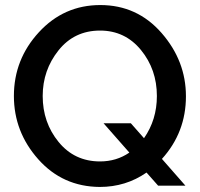

<svg xmlns="http://www.w3.org/2000/svg" viewBox="-20 -735 790 760"><path d="M716 -354Q716 -211 621 -106L714 0H606L560 -52Q478 5 375 5Q228 4 131.5 -104.5Q35 -213 35 -355Q35 -500 134 -607.5Q233 -715 377 -715Q523 -715 619.5 -604.5Q716 -494 716 -354ZM376 -96Q441 -96 492 -131L390 -247H498L550 -188Q601 -261 601 -355Q601 -460 538 -537Q475 -614 376 -614Q274 -614 211.5 -535.5Q149 -457 149 -355Q149 -250 212 -173Q275 -96 376 -96Z"/></svg>

Font: Raleway-v4020 SemiBold
Style: Regular
Weight: 600
Designer: Matt McInerney, Pablo Impallari, Rodrigo Fuenzalida
Foundry: Matt McInerney, Pablo Impallari, Rodrigo Fuenzalida
Version: Version 4.020;PS 004.020;hotconv 1.0.88;makeotf.lib2.5.64775